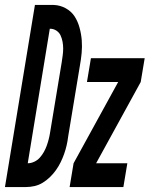

<svg xmlns="http://www.w3.org/2000/svg" viewBox="-65 -755 604 775"><path d="M-45 0 76 -735H152Q178 -734 200.5 -721.5Q223 -709 236 -689Q249 -669 256 -643.5Q263 -618 265 -592.5Q267 -567 264.5 -540.5Q262 -514 257 -487L210 -203Q208 -186 204 -168.5Q200 -151 194 -134Q188 -117 180 -100.5Q172 -84 161 -68.5Q150 -53 136.5 -40Q123 -27 107.5 -17.5Q92 -8 74.5 -4Q57 0 40 0ZM47 -96Q60 -96 73 -102Q86 -108 95.5 -118.5Q105 -129 112 -141.5Q119 -154 123.5 -166.5Q128 -179 131.5 -192.5Q135 -206 137 -219L184 -503Q186 -517 188 -531Q190 -545 190 -559Q190 -573 187.5 -586.5Q185 -600 179.5 -612Q174 -624 162.5 -631.5Q151 -639 137 -639H136ZM216 0 232 -96 412 -424H286L302 -520H519L503 -424L323 -96H449L433 0Z"/></svg>

Font: Iosevka SS18
Style: Bold Italic
Weight: 700
Italic angle: -9°
Monospace: yes
Designer: Belleve Invis
Foundry: Belleve Invis
Version: Version 25.1.1; ttfautohint (v1.8.4)